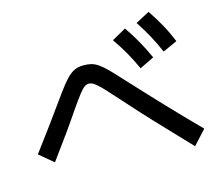

<svg xmlns="http://www.w3.org/2000/svg" viewBox="-110 -945 1221 1076"><g transform="rotate(-15 500.0 -407.5)"><path d="M712 -511Q689 -562 663 -608Q637 -654 603 -703L685 -749Q719 -700 745.5 -652.5Q772 -605 796 -552ZM861 -568Q839 -620 813.5 -666.5Q788 -713 756 -762L837 -805Q870 -756 896.5 -708Q923 -660 945 -606ZM894 -10Q823 -85 761.5 -149.5Q700 -214 644.5 -274.5Q589 -335 534 -397Q495 -441 472.5 -463.5Q450 -486 436 -494.5Q422 -503 408 -503Q395 -503 382 -493.5Q369 -484 349 -458Q329 -432 293 -380Q258 -328 214.5 -267Q171 -206 112 -126L31 -194Q91 -274 137.5 -337.5Q184 -401 221 -453Q255 -501 279.5 -532Q304 -563 324 -580Q344 -597 363.5 -603.5Q383 -610 408 -610Q432 -610 451.5 -605Q471 -600 491.5 -586Q512 -572 538.5 -545.5Q565 -519 603 -477Q698 -374 786.5 -280.5Q875 -187 969 -92Z"/></g></svg>

Font: M PLUS 1 Thin Medium
Style: Regular
Weight: 500
Version: Version 1.001